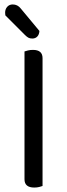

<svg xmlns="http://www.w3.org/2000/svg" viewBox="-20 -837 302 862"><path d="M171 -2Q166 0 156 2.5Q146 5 134 5Q90 5 90 -32V-606Q95 -608 105.5 -610.5Q116 -613 128 -613Q171 -613 171 -576ZM4 -768Q3 -773 3 -780Q3 -796 12.5 -806.5Q22 -817 37 -817Q59 -817 73 -799L157 -698Q156 -682 147.5 -673Q139 -664 125 -664Q114 -664 107 -668Q100 -672 92 -680Z"/></svg>

Font: Baloo Da 2
Style: Regular
Weight: 400
Designer: Noopur Datye, Sulekha Rajkumar and Ek Type
Foundry: Ek Type
Version: Version 1.640;hotconv 1.0.111;makeotfexe 2.5.65597; ttfautoh